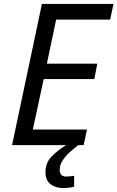

<svg xmlns="http://www.w3.org/2000/svg" viewBox="-20 -734 594 971"><path d="M41 0 192 -714H554L537 -635H264L217 -412H472L457 -334H201L146 -79H420L403 0ZM299 217Q261 217 235.5 197.5Q210 178 210 137Q210 90 239.5 59Q269 28 314 0H375Q355 16 333.5 35Q312 54 297 77Q282 100 282 126Q282 159 315 159Q325 159 335.5 157.5Q346 156 355 155V210Q342 214 327.5 215.5Q313 217 299 217Z"/></svg>

Font: BC Sans
Style: Italic
Weight: 400
Italic angle: -12°
Designer: Monotype Design Team
Designer: Province of B.C.
Foundry: Monotype Imaging Inc.
Version: Version 2.000;GOOG;noto-source:20170915:90ef993387c0